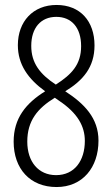

<svg xmlns="http://www.w3.org/2000/svg" viewBox="-20 -744 452 774"><path d="M208 -724C113 -724 52 -657 52 -562C52 -484 93 -426 162 -376C85 -328 35 -268 35 -173C35 -64 101 10 208 10C313 10 377 -69 377 -177C377 -268 320 -326 243 -376C315 -420 361 -473 361 -561C361 -659 303 -724 208 -724ZM207 -676C269 -676 307 -632 307 -558C307 -484 269 -444 205 -403C141 -445 106 -490 106 -559C106 -631 144 -676 207 -676ZM90 -173C90 -257 131 -307 201 -350L218 -338C293 -288 322 -235 322 -176C322 -97 281 -38 206 -38C135 -38 90 -92 90 -173Z"/></svg>

Font: Noto Sans Lao ExtraCondensed Light
Style: Regular
Weight: 300
Width: 2
Designer: Monotype Design Team
Foundry: Monotype Imaging Inc.
Version: Version 2.003